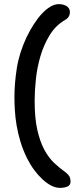

<svg xmlns="http://www.w3.org/2000/svg" viewBox="-20 -828 372 931"><path d="M109 -648Q125 -681 144 -710.5Q163 -740 183 -761.5Q203 -783 224 -795.5Q245 -808 265 -808Q274 -808 283.5 -806Q293 -804 301 -799.5Q309 -795 314 -787.5Q319 -780 319 -770Q319 -744 295 -731Q249 -704 220.5 -657Q192 -610 176 -555.5Q160 -501 154 -444Q148 -387 148 -339Q148 -255 161 -198Q174 -141 195 -102Q216 -63 242.5 -38Q269 -13 296 6Q306 13 314 23.5Q322 34 322 53Q322 70 307 76.5Q292 83 271 83Q250 83 228.5 72Q207 61 186 41.5Q165 22 146 -3.5Q127 -29 112 -59Q92 -99 79.5 -140Q67 -181 60.5 -220Q54 -259 52 -294Q50 -329 50 -357Q50 -423 61.5 -497Q73 -571 109 -648Z"/></svg>

Font: Sniglet
Style: Regular
Weight: 400
Designer: Haley Fiege
Foundry: Haley Fiege, Pablo Impallari, Brenda Gallo
Version: Version 2.000; ttfautohint (v0.95) -l 8 -r 50 -G 200 -x 14 -